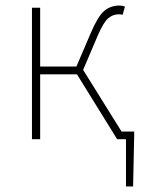

<svg xmlns="http://www.w3.org/2000/svg" viewBox="-20 -506 534 698"><path d="M96.2 0V-478H126V-264.2H257.8L310.1 -386.2Q335.9 -446.8 358.9 -466.3Q381.8 -485.8 414.1 -485.8Q426.3 -485.8 434.1 -481.9L425.8 -452.1Q419.9 -454.1 412.1 -454.1Q390.1 -454.1 373 -439.2Q356 -424.3 335.9 -377.9L282.2 -252L421.9 -27.8H467.8V-12.2L463.9 171.9H438V0H405.8L259.8 -235.8H126V0Z"/></svg>

Font: Source Sans 3 ExtraLight
Style: Regular
Weight: 200
Designer: Paul D. Hunt
Foundry: Adobe
Version: Version 3.052;hotconv 1.1.0;makeotfexe 2.6.0